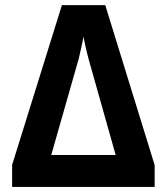

<svg xmlns="http://www.w3.org/2000/svg" viewBox="-20 -737 658 757"><path d="M27.8 -86.9 224.1 -716.8H395L589.8 -85.9V0H27.8ZM329.1 -504.9Q327.6 -510.3 324.5 -522.9Q321.3 -535.6 318.1 -549.8Q314.9 -564 312.3 -576.2Q309.6 -588.4 309.1 -592.8Q308.6 -588.4 306.2 -576.2Q303.7 -564 300.5 -549.8Q297.4 -535.6 294.4 -522.7Q291.5 -509.8 290 -503.9L182.1 -126H436Z"/></svg>

Font: Droid Sans
Style: Bold
Weight: 700
Foundry: Ascender Corporation
Version: Version 1.00 build 112